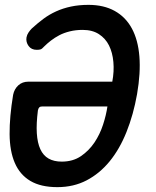

<svg xmlns="http://www.w3.org/2000/svg" viewBox="-20 -760 640 790"><path d="M154 -322Q146 -322 142 -318.5Q138 -315 136 -306Q129 -251 131.5 -211.5Q134 -172 146 -146Q158 -120 180 -107.5Q202 -95 234 -95Q280 -95 313 -117.5Q346 -140 368.5 -173.5Q391 -207 404 -247Q417 -287 422 -322ZM344 -740Q407 -740 452 -715Q497 -690 522.5 -643Q548 -596 553.5 -528Q559 -460 544 -373Q529 -288 500.5 -217Q472 -146 431 -96Q390 -46 336.5 -18Q283 10 216 10Q148 10 105 -15.5Q62 -41 41 -89.5Q20 -138 19.5 -208.5Q19 -279 34 -370Q39 -394 55.5 -409Q72 -424 97 -424H442Q450 -466 446.5 -505Q443 -544 428.5 -573Q414 -602 387 -619.5Q360 -637 320 -637Q292 -637 267.5 -631Q243 -625 224 -615Q205 -605 189.5 -593Q174 -581 162 -569Q153 -559 147.5 -557Q142 -555 131 -555Q109 -555 97.5 -571Q86 -587 89 -606Q91 -617 97.5 -626.5Q104 -636 111 -643Q134 -664 158 -682Q182 -700 210.5 -713Q239 -726 272 -733Q305 -740 344 -740Z"/></svg>

Font: Maple Mono SemiBold
Style: Italic
Weight: 600
Italic angle: -10°
Monospace: yes
Designer: subframe7536
Version: Version 7.000